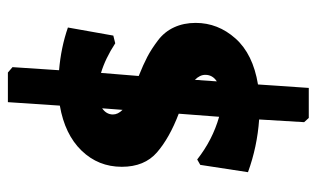

<svg xmlns="http://www.w3.org/2000/svg" viewBox="-182 -504 822 499"><g transform="rotate(-90 229.5 -254.0)"><path d="M291 -645 305 -633 297 -512Q356 -507 408 -489L387 -371L367 -366Q327 -392 290 -403L282 -305Q312 -293 332 -282.5Q352 -272 374.5 -255Q397 -238 408.5 -213Q420 -188 420 -157Q420 -99 379.5 -53.5Q339 -8 260 5L251 137H173L162 125L169 8Q98 3 32 -21L51 -145L65 -153Q116 -113 176 -96L184 -201Q121 -225 83.5 -257.5Q46 -290 46 -349Q46 -410 88 -453.5Q130 -497 205 -510L214 -645ZM182 -372Q182 -359 194 -347L198 -400Q182 -389 182 -372ZM285 -132Q285 -146 272 -159L268 -102Q285 -113 285 -132Z"/></g></svg>

Font: Alegreya Sans ExtraBold
Style: Regular
Weight: 800
Designer: Juan Pablo del Peral
Foundry: Huerta Tipografica
Version: Version 2.007